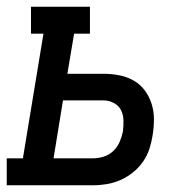

<svg xmlns="http://www.w3.org/2000/svg" viewBox="-44 -550 564 570"><path d="M-24 0V-80H24L85 -450H48V-530H223V-450H176L156 -331H263Q287 -331 310 -326.5Q333 -322 352.5 -311Q372 -300 385.5 -282Q399 -264 406 -242Q413 -220 413 -196Q413 -172 409 -148Q406 -128 399.5 -108Q393 -88 380.5 -70Q368 -52 350.5 -38Q333 -24 313.5 -15.5Q294 -7 273.5 -3.5Q253 0 232 0ZM115 -80H232Q248 -80 264 -85Q280 -90 292.5 -102Q305 -114 311.5 -129.5Q318 -145 321 -160Q323 -177 322.5 -193.5Q322 -210 315 -223.5Q308 -237 293.5 -244.5Q279 -252 263 -252H143Z"/></svg>

Font: Iosevka Slab Medium Oblique
Style: Regular
Weight: 500
Italic angle: -9°
Monospace: yes
Designer: Belleve Invis
Foundry: Belleve Invis
Version: Version 11.1.1; ttfautohint (v1.8.3)